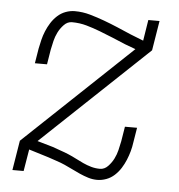

<svg xmlns="http://www.w3.org/2000/svg" viewBox="-45 -580 589 631"><g transform="rotate(5 250.0 -265.0)"><path d="M298 8Q283 8 268.5 3.5Q254 -1 240.5 -7Q227 -13 214 -19.5Q201 -26 187.5 -32Q174 -38 160 -42.5Q146 -47 132 -52L67 -72L55 0H18L34 -98L386 -431L351 -444Q330 -453 308 -462Q286 -471 264 -479.5Q242 -488 219 -494.5Q196 -501 171 -501Q156 -501 144.5 -489Q133 -477 126 -463Q119 -449 115.5 -434.5Q112 -420 109 -405L101 -356H61L69 -405Q72 -420 75.5 -434.5Q79 -449 85 -463.5Q91 -478 99.5 -491.5Q108 -505 120 -516Q132 -527 147 -532.5Q162 -538 177 -538Q203 -538 227.5 -531Q252 -524 275 -515.5Q298 -507 320.5 -497.5Q343 -488 366 -478L409 -461L420 -530H457L441 -432L92 -102L144 -87Q157 -82 170.5 -77.5Q184 -73 197 -67.5Q210 -62 222.5 -55.5Q235 -49 248 -43Q261 -37 275 -33Q289 -29 304 -29Q319 -29 330.5 -41Q342 -53 349 -67Q356 -81 359.5 -95.5Q363 -110 366 -125L374 -174H414L406 -125Q404 -110 400 -95.5Q396 -81 390 -66.5Q384 -52 375.5 -38.5Q367 -25 355 -14Q343 -3 328 2.5Q313 8 298 8Z"/></g></svg>

Font: Iosevka Slab Extralight
Style: Italic
Weight: 200
Italic angle: -9°
Monospace: yes
Designer: Belleve Invis
Foundry: Belleve Invis
Version: Version 11.1.1; ttfautohint (v1.8.3)